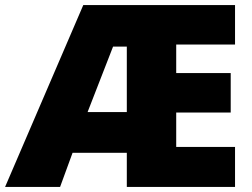

<svg xmlns="http://www.w3.org/2000/svg" viewBox="-25 -734 991 754"><path d="M898 0H473V-134H260L211 0H-5L302 -714H898V-559H667V-447H881V-292H667V-157H898ZM319 -294H473V-551H419Z"/></svg>

Font: Noto Sans Gurmukhi UI Black
Style: Regular
Weight: 900
Designer: Jelle Bosma - Monotype Design Team
Foundry: Monotype Imaging Inc.
Version: Version 2.004; ttfautohint (v1.8.4.7-5d5b)